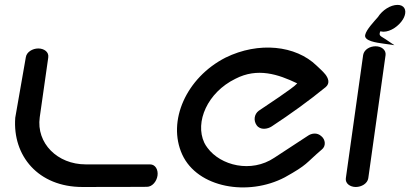

<svg xmlns="http://www.w3.org/2000/svg" viewBox="-20 -784 1754 805"><path d="M140.5 -580.8C116.4 -580.8 91.5 -565.9 88.3 -544.1L43.9 -290.3L43.9 -289.8C32.3 -130.9 140.1 0 325.7 0C487.3 0 595.8 -0.7 595.8 -0.7C618.5 -0.7 637 -23.6 640.4 -47.8C643.8 -71.9 631.8 -94.8 609 -94.8L339 -94.8C221 -94.8 131.4 -183.6 146.6 -292.2C160.9 -393.8 178.1 -513.9 181.8 -539.3L182.4 -544.2C185.4 -566.2 164.6 -580.8 140.5 -580.8Z M1328.9 -156.8C1347.8 -171.4 1344.6 -198.9 1327.6 -212.7C1310.1 -229.2 1286.2 -225.9 1269.8 -214L1130.3 -122.7C1033 -57.4 904.6 -89.8 849.8 -164.3C844.6 -171.1 840.1 -178.2 836.5 -185.6C796 -272.3 849.8 -396.4 966.8 -453.6C1059.4 -501.5 1146 -472.9 1226.2 -434.4C1207.9 -413.1 1093.2 -339.6 1064.7 -319.5C1045.5 -305 1042.4 -278.8 1055.7 -259.4C1071 -237 1102.4 -242.7 1119.4 -254.1C1198.4 -306.1 1274.2 -360.6 1344.9 -418.3C1366.1 -435.6 1354.8 -458.1 1344.4 -471.7C1332.8 -486.4 1316.1 -500 1307.5 -508.8C1220 -593.7 1064.7 -610.7 925.5 -542.4C761 -458.4 680 -276.4 744 -136.1C808.4 4.2 1020.8 40.1 1174.2 -40.6C1272.2 -95.3 1259.2 -97.2 1328.9 -156.8Z M1430 -36.8C1426.9 -14.9 1447.7 0 1471.8 0C1495.9 0 1520.9 -14.7 1524.1 -36.8L1596.6 -553.3C1599.1 -575.1 1579.1 -590 1554.7 -590C1531 -590 1506.7 -576.6 1502.6 -553.6C1502.2 -552.1 1430 -37.2 1430 -36.8ZM1587.4 -601.1 1633.5 -594.5 1596.6 -619.5C1576.3 -633.3 1566.1 -633.2 1574.8 -653C1577.2 -652.3 1583.2 -651 1587.8 -651C1617.9 -651 1652.5 -675 1669.5 -703C1683 -725.2 1684 -750.5 1663.8 -760.1C1658.9 -762.4 1653.1 -763.5 1646.8 -763.5C1617.3 -763.5 1583.1 -741.6 1564.4 -712.3C1548.6 -694 1516.1 -660.1 1511.3 -638.3C1504 -611.8 1561.3 -604.8 1587.4 -601.1Z"/></svg>

Font: Hi.
Style: Black
Weight: 400
Designer: Mew Too, Robert Jablonski
Foundry: Cannot Into Space Fonts
Version: Version 1.996